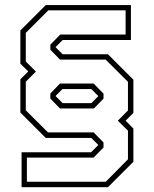

<svg xmlns="http://www.w3.org/2000/svg" viewBox="-20 -664 623 778"><path d="M67.5 94.5V-47H349L378.5 -76.5L350 -105H165.5L62.5 -208V-342.5L94.5 -374.5L62.5 -406V-540.5L165.5 -643.5H510.5V-502H234L205 -473L234 -444H417.5L520.5 -341V-206.5L489 -175L520.5 -143V-8.5L417.5 94.5ZM89 72.5H408.5L498.5 -18.5V-134.5L457.5 -175L498.5 -216.5V-332.5L408 -422.5H223L184 -462.5V-483L224 -524H489V-622H175.5L84.5 -531V-415L125.5 -374L84.5 -333V-217L174.5 -127.5H359.5L399.5 -86.5V-66.5L359.5 -25.5H89ZM234 -246H350L378.5 -274.5L350 -303H233L205 -275ZM223 -224.5 184 -264.5V-285L223 -325.5H359.5L399.5 -284.5V-264.5L360.5 -224.5Z"/></svg>

Font: Tourney ExtraLight
Style: Regular
Weight: 250
Designer: Tyler Finck
Foundry: Etcetera Type Co
Version: Version 1.015